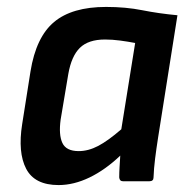

<svg xmlns="http://www.w3.org/2000/svg" viewBox="-20 -523 545 554"><path d="M149 11Q80 11 55.5 -36Q31 -83 44 -165L68 -317Q84 -416 136 -459.5Q188 -503 286 -503Q343 -503 390.5 -493.5Q438 -484 492 -479L436 -125Q431 -93 427.5 -65Q424 -37 423 -11Q423 0 411 0H335Q325 0 324 -11Q324 -25 325 -41.5Q326 -58 327 -74Q284 -33 238.5 -11Q193 11 149 11ZM207 -87Q235 -87 263.5 -102Q292 -117 330 -150L370 -399Q349 -403 326.5 -406Q304 -409 283 -409Q235 -409 210.5 -385Q186 -361 177 -309L155 -178Q149 -134 160 -110.5Q171 -87 207 -87Z"/></svg>

Font: Sofia Sans Semi Condensed
Style: Bold Italic
Weight: 700
Italic angle: -9°
Version: Version 4.100